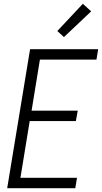

<svg xmlns="http://www.w3.org/2000/svg" viewBox="-20 -995 540 1015"><path d="M18 0 139 -735H499L490 -680H191L147 -410H391L381 -355H137L88 -55H387L378 0ZM318 -799 283 -831 418 -975 462 -935Z"/></svg>

Font: Iosevka Light
Style: Italic
Weight: 300
Italic angle: -9°
Monospace: yes
Designer: Belleve Invis
Foundry: Belleve Invis
Version: Version 32.5.0; ttfautohint (v1.8.4)